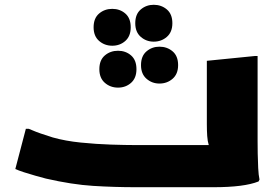

<svg xmlns="http://www.w3.org/2000/svg" viewBox="-20 -782 1168 802"><path d="M88 -244H100Q111 -239 130.5 -231.5Q150 -224 169.5 -218Q189 -212 200 -208Q253 -193 317.5 -186.5Q382 -180 443.5 -178Q505 -176 548 -176H852Q847 -192 845.5 -214Q844 -236 844 -264V-528L1044 -548H1056V-192Q1056 -172 1056.5 -141Q1057 -110 1058.5 -80Q1060 -50 1064 -32L1060 -24Q1000 0 872 0H548Q458 0 369.5 -5.5Q281 -11 172 -36Q153 -41 128 -48Q103 -55 80 -62.5Q57 -70 44 -76ZM545 -685Q545 -723 568 -742.5Q591 -762 622 -762Q654 -762 677 -742.5Q700 -723 700 -685Q700 -648 677 -628Q654 -608 622 -608Q591 -608 568 -628Q545 -648 545 -685ZM371 -668Q371 -706 394 -725.5Q417 -745 449 -745Q481 -745 503.5 -725.5Q526 -706 526 -668Q526 -631 503.5 -611Q481 -591 449 -591Q417 -591 394 -611Q371 -631 371 -668ZM569 -510Q569 -548 592 -567.5Q615 -587 646 -587Q678 -587 701 -567.5Q724 -548 724 -510Q724 -473 701 -453Q678 -433 646 -433Q615 -433 592 -453Q569 -473 569 -510ZM395 -493Q395 -531 418 -550.5Q441 -570 473 -570Q505 -570 527.5 -550.5Q550 -531 550 -493Q550 -456 527.5 -436Q505 -416 473 -416Q441 -416 418 -436Q395 -456 395 -493Z"/></svg>

Font: Kufam Black
Style: Regular
Weight: 900
Designer: Wael Morcos, Artur Schmal
Foundry: Original Type
Version: Version 1.301; ttfautohint (v1.8.3)